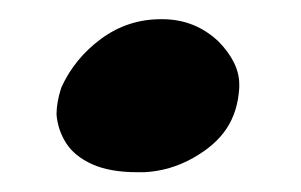

<svg xmlns="http://www.w3.org/2000/svg" viewBox="-20 -197 306 195"><path d="M143.4 -177.5H144.8Q177.9 -177.5 201.9 -154.9Q223 -133.3 223 -111.3V-107.9Q221.6 -83.9 210.3 -66.7Q199 -49.4 176 -36.5Q153 -23.5 126.6 -22.1Q123.3 -22.1 119.4 -22.1Q91.6 -22.1 73.6 -30.2Q55.6 -38.4 47.2 -51.6Q38.8 -64.7 37.4 -80.6Q37.4 -93 42.2 -107.9Q55.6 -137.6 82.7 -157.6Q109.8 -177.5 143.4 -177.5Z"/></svg>

Font: Namteng
Style: Regular
Weight: 400
Designer: Khon Soe Zaw Thu
Foundry: MPUA
Version: Version 1.03 June 17, 2016